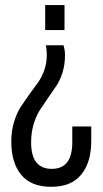

<svg xmlns="http://www.w3.org/2000/svg" viewBox="-20 -720 401 747"><path d="M23.9 -169.9Q23.9 -209.5 34.2 -244.1Q44.4 -278.8 59.8 -302.5Q75.2 -326.2 93 -351.1Q110.8 -376 126.2 -396.7Q141.6 -417.5 151.9 -446Q162.1 -474.6 162.1 -505.9Q162.1 -527.8 158.2 -543.9H227.1Q232.9 -525.4 232.9 -503.9Q232.9 -468.3 222.9 -437Q212.9 -405.8 198.2 -384.3Q183.6 -362.8 166.5 -338.4Q149.4 -314 135 -291.7Q120.6 -269.5 110.8 -236.8Q101.1 -204.1 101.1 -166Q101.1 -63 181.2 -63Q261.2 -63 261.2 -166V-228H335V-170.9Q335 -88.4 296.1 -40.8Q257.3 6.8 179.2 6.8Q100.6 6.8 62.3 -40Q23.9 -86.9 23.9 -169.9ZM155.8 -603V-700.2H231V-603Z"/></svg>

Font: Bebas Neue Regular
Style: Regular
Weight: 400
Designer: Ryoichi Tsunekawa
Foundry: Ryoichi Tsunekawa
Version: Version 001.003